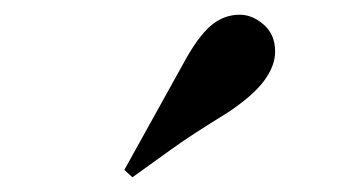

<svg xmlns="http://www.w3.org/2000/svg" viewBox="-20 -887 493 261"><path d="M149 -656 230 -802Q249 -837 266.5 -852Q284 -867 306 -867Q323 -867 338.5 -853.5Q354 -840 354 -817Q354 -797 338.5 -776.5Q323 -756 288 -733Q239 -703 211.5 -683Q184 -663 160 -646Z"/></svg>

Font: XinYuGongZhangJiaSongA
Style: Regular
Weight: 900
Designer: XinYuGong
Foundry: Adobe Systems Incorporated
Version: Version 1.00